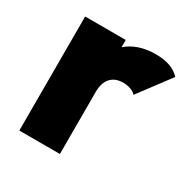

<svg xmlns="http://www.w3.org/2000/svg" viewBox="-122 -606 696 713"><g transform="rotate(30 226.5 -249.5)"><path d="M51 0V-489H225V0ZM225 -266 147 -332Q176 -415 224 -457Q272 -499 349 -499Q384 -499 409.5 -490Q435 -481 453 -462L352 -327Q344 -336 329.5 -341.5Q315 -347 297 -347Q263 -347 244 -326.5Q225 -306 225 -266Z"/></g></svg>

Font: Outfit ExtraBold
Style: Regular
Weight: 800
Designer: Rodrigo Fuenzalida
Foundry: fragTYPE
Version: Version 1.100;gftools[0.9.27]